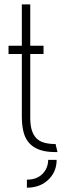

<svg xmlns="http://www.w3.org/2000/svg" viewBox="-20 -704 286 889"><path d="M104.5 165V127.9Q166 127.9 192.4 80.1Q203.1 59.6 203.1 36.1H242.2Q242.2 96.7 196.3 134.8Q159.2 165 104.5 165ZM19.5 -454.1V-492.2H81.1V-683.6H120.1V-492.2H181.6V-454.1H120.1V-155.3Q120.1 -69.3 173.8 -46.9Q199.2 -37.1 236.3 -37.1H237.3L246.1 0H231.4Q114.3 -1 89.8 -89.8Q81.1 -120.1 81.1 -164.1V-454.1Z"/></svg>

Font: Post No Bills Colombo
Style: Light
Weight: 400
Designer: Kosala Senevirathne, Siva Puranthara, Lasantha Premarathna, Tharique Azeez
Foundry: Mooniak
Version: Version 1.220 ; ttfautohint (v1.5)